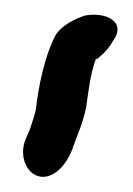

<svg xmlns="http://www.w3.org/2000/svg" viewBox="-20 -129 177 256"><path d="M108 -51 109 -50C111 -52 123 -60 131 -75C149 -100 121 -114 92 -108C79 -103 63 -96 54 -82C39 -53 31 -12 28 16C27 22 23 34 20 43L14 57C1 90 29 123 58 98C66 91 72 81 77 69V68L83 52C88 40 92 27 95 14V13C98 -7 100 -28 107 -48Z"/></svg>

Font: Stray Cat
Style: ExBdExtObl
Weight: 800
Version: Version 1.0